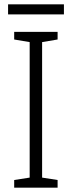

<svg xmlns="http://www.w3.org/2000/svg" viewBox="-20 -860 329 880"><path d="M273 -840H17V-794H273ZM244 0V-35L173 -46V-667L244 -679V-714H45V-679L116 -667V-46L45 -35V0Z"/></svg>

Font: Noto Sans Devanagari SemiCondensed Light
Style: Regular
Weight: 300
Width: 4
Designer: Jelle Bosma - Monotype Design Team
Foundry: Monotype Imaging Inc.
Version: Version 2.004